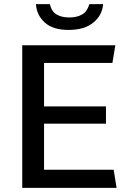

<svg xmlns="http://www.w3.org/2000/svg" viewBox="-20 -904 640 924"><path d="M87 0V-686H535L521 -601H192V-392H490V-309H192V-87H527L541 0ZM310 -760Q234 -760 195 -796Q156 -832 153 -884H220Q228 -849 252 -834.5Q276 -820 313 -820Q351 -820 375.5 -834.5Q400 -849 410 -884H476Q473 -832 430 -796Q387 -760 310 -760Z"/></svg>

Font: Chivo Mono
Style: Regular
Weight: 400
Monospace: yes
Designer: Hector Gatti
Foundry: Omnibus-Type
Version: Version 1.008; ttfautohint (v1.8.4.7-5d5b)